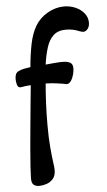

<svg xmlns="http://www.w3.org/2000/svg" viewBox="-59 -718 529 948"><g transform="rotate(-5 205.5 -244.0)"><path d="M97 192Q78 192 68 182.5Q58 173 59 148Q59 133 61.5 94.5Q64 56 68.5 3.5Q73 -49 78.5 -106Q84 -163 89 -216Q94 -269 98 -307Q88 -306 79 -305.5Q70 -305 61 -303Q51 -301 46 -301Q34 -301 30 -315.5Q26 -330 26 -343Q26 -358 30.5 -368Q35 -378 50 -384Q59 -388 73.5 -391Q88 -394 104 -396Q109 -455 119.5 -508Q130 -561 152 -598Q175 -636 214.5 -658Q254 -680 295 -680Q325 -680 351.5 -668.5Q378 -657 394.5 -636.5Q411 -616 411 -590Q411 -571 401.5 -559Q392 -547 380 -547Q375 -547 369 -549Q363 -551 357 -553Q346 -558 329.5 -561.5Q313 -565 294 -565Q255 -565 232.5 -544Q210 -523 198.5 -486.5Q187 -450 180 -402Q201 -404 225 -406Q249 -408 264 -408Q288 -408 301.5 -400.5Q315 -393 315 -372Q315 -359 310.5 -341.5Q306 -324 297 -310.5Q288 -297 276 -297Q271 -297 259 -300Q246 -302 225 -305Q204 -308 172 -309Q168 -266 165.5 -213.5Q163 -161 163 -103Q163 -40 167 6Q171 52 175 81Q177 94 178 104Q179 114 179 120Q179 149 165 164.5Q151 180 132 186Q113 192 97 192Z"/></g></svg>

Font: Akaya Telivigala
Style: Regular
Weight: 400
Designer: Vaishnavi Murthy Yerkadithaya, Juan Luis Blanco Aristondo
Version: Version 1.002; ttfautohint (v1.8.3)